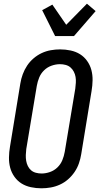

<svg xmlns="http://www.w3.org/2000/svg" viewBox="-20 -1010 540 1038"><path d="M204 8Q175 8 147 2Q119 -4 96.5 -18Q74 -32 58 -54.5Q42 -77 35 -103.5Q28 -130 28.5 -159Q29 -188 34 -217L90 -559Q94 -584 103 -608.5Q112 -633 126.5 -655Q141 -677 161.5 -694.5Q182 -712 205.5 -723Q229 -734 254.5 -738.5Q280 -743 305 -743Q334 -743 362 -737Q390 -731 412.5 -717Q435 -703 451 -680.5Q467 -658 474 -631.5Q481 -605 480.5 -576Q480 -547 475 -518L419 -176Q415 -151 406.5 -126.5Q398 -102 383 -80Q368 -58 348 -40.5Q328 -23 304 -12Q280 -1 254.5 3.5Q229 8 204 8ZM205 -72Q227 -72 250 -80Q273 -88 290.5 -105Q308 -122 317 -144Q326 -166 330 -189L387 -531Q389 -547 390 -563Q391 -579 388.5 -594Q386 -609 379 -622.5Q372 -636 361 -645.5Q350 -655 335 -659Q320 -663 304 -663Q282 -663 259 -655Q236 -647 218.5 -630Q201 -613 192 -591Q183 -569 179 -546L122 -204Q120 -188 119.5 -172Q119 -156 121.5 -141Q124 -126 130.5 -112.5Q137 -99 148 -89.5Q159 -80 174 -76Q189 -72 205 -72ZM278 -815 208 -955 263 -985 338 -876 450 -990 497 -950 380 -815Z"/></svg>

Font: Iosevka Medium
Style: Italic
Weight: 500
Italic angle: -9°
Monospace: yes
Designer: Belleve Invis
Foundry: Belleve Invis
Version: Version 32.5.0; ttfautohint (v1.8.4)